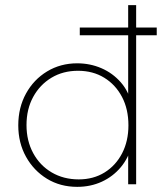

<svg xmlns="http://www.w3.org/2000/svg" viewBox="-20 -716 629 746"><path d="M290 -579V-609H589V-579ZM280 10Q214 10 162.5 -21.5Q111 -53 81 -107Q51 -161 51 -229Q51 -298 81 -352.5Q111 -407 163 -438.5Q215 -470 280 -470Q330 -470 374 -451Q418 -432 449.5 -396Q481 -360 492 -309V-152Q480 -103 449.5 -66.5Q419 -30 375.5 -10Q332 10 280 10ZM286 -19Q343 -19 386.5 -46Q430 -73 454.5 -120.5Q479 -168 479 -229Q479 -292 454 -339.5Q429 -387 385 -414Q341 -441 283 -441Q225 -441 180 -414Q135 -387 109 -339.5Q83 -292 83 -230Q83 -169 109 -121Q135 -73 181 -46Q227 -19 286 -19ZM509 0H478V-123L488 -237L478 -348V-696H509Z"/></svg>

Font: Outfit Thin
Style: Regular
Weight: 100
Designer: Rodrigo Fuenzalida
Foundry: fragTYPE
Version: Version 1.100;gftools[0.9.27]